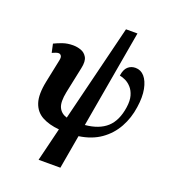

<svg xmlns="http://www.w3.org/2000/svg" viewBox="-173 -889 1129 1259"><g transform="rotate(20 391.5 -260.0)"><path d="M242 240 299 7Q229 1 180 -25.5Q131 -52 112.5 -108Q94 -164 114 -260L147 -419Q152 -442 145 -452Q138 -462 127 -462Q117 -462 106 -457.5Q95 -453 83 -448L70 -508Q96 -521 128 -532Q160 -543 199 -543Q227 -543 254 -533.5Q281 -524 296 -498Q311 -472 300 -421L262 -240Q247 -166 263.5 -130.5Q280 -95 321 -83L488 -760H568L449 -78Q546 -87 599.5 -135.5Q653 -184 667 -281Q674 -329 664.5 -362Q655 -395 636 -416Q617 -437 595 -447.5Q573 -458 554 -461Q560 -505 581.5 -524.5Q603 -544 634 -544Q671 -544 696.5 -515Q722 -486 732.5 -432.5Q743 -379 732 -306Q721 -227 684.5 -161Q648 -95 586 -51.5Q524 -8 435 5L394 240Z"/></g></svg>

Font: Noto Serif
Style: Bold Italic
Weight: 700
Italic angle: -12°
Designer: Monotype Design Team
Foundry: Monotype Imaging Inc.
Version: Version 2.013